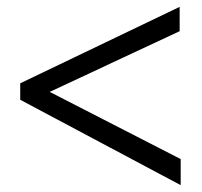

<svg xmlns="http://www.w3.org/2000/svg" viewBox="-20 -587 590 560"><path d="M507 -47 39 -296V-344L504 -567V-496L125 -319L507 -123Z"/></svg>

Font: Inconsolata SemiExpanded
Style: Regular
Weight: 400
Width: 6
Monospace: yes
Designer: Raph Levien, Cyreal, Brenton Simpson
Foundry: Raph Levien, Cyreal, Google
Version: Version 3.000; ttfautohint (v1.8.2.53-6de2)